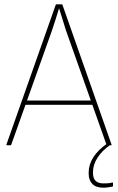

<svg xmlns="http://www.w3.org/2000/svg" viewBox="-20 -675 548 892"><path d="M14 0Q9 0 10 -4L239 -653Q240 -655 243 -655H266Q269 -655 270 -653L498 -4Q500 0 495 0H480Q477 0 475 -2L286 -535Q278 -560 270.5 -585Q263 -610 255 -635H254Q246 -610 238 -584Q230 -558 221 -532L32 -2Q31 0 28 0ZM90 -188 98 -208H409L416 -188ZM459 197Q426 197 409 179.5Q392 162 392 132V126Q392 89 414 55Q436 21 479 -9L490 -5V0Q455 24 433.5 57Q412 90 412 124V129Q412 177 460 177Q471 177 481 176.5Q491 176 501 173Q505 172 505 175V189Q505 190 504.5 190.5Q504 191 502 192Q493 194 481.5 195.5Q470 197 459 197Z"/></svg>

Font: Sofia Sans Semi Condensed Thin
Style: Regular
Weight: 250
Version: Version 4.100